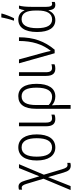

<svg xmlns="http://www.w3.org/2000/svg" viewBox="874 -1709 1075 2863"><g transform="rotate(-90 1411.5 -277.5)"><path d="M59 -539C40 -539 25 -535 15 -532V-485C23 -489 34 -491 46 -491C72 -491 86 -469 102 -418L178 -166L9 238H68L202 -98L270 134C292 209 319 240 373 240C391 240 403 237 414 234V188C406 190 396 192 384 192C352 192 338 172 319 111L238 -161L395 -532H337L214 -229L150 -440C130 -508 107 -539 59 -539Z M839 -267C839 -437 772 -542 646 -542C519 -542 450 -442 450 -267C450 -95 520 10 644 10C772 10 839 -95 839 -267ZM507 -267C507 -412 551 -493 645 -493C742 -493 782 -406 782 -267C782 -121 739 -39 644 -39C550 -39 507 -123 507 -267Z M1015 -532H960V-130C960 -27 1000 10 1070 10C1094 10 1117 6 1134 -2V-48C1121 -44 1099 -39 1079 -39C1036 -39 1015 -64 1015 -133Z M1593 -270C1593 -450 1527 -542 1408 -542C1284 -542 1221 -451 1221 -280V238H1277V85C1277 43 1276 3 1273 -38H1277C1308 -9 1352 10 1405 10C1528 10 1593 -92 1593 -270ZM1406 -493C1497 -493 1536 -417 1536 -270C1536 -117 1490 -38 1400 -38C1352 -38 1307 -58 1277 -89V-278C1277 -418 1316 -493 1406 -493Z M1766 -532H1711V-130C1711 -27 1751 10 1821 10C1845 10 1868 6 1885 -2V-48C1872 -44 1850 -39 1830 -39C1787 -39 1766 -64 1766 -133Z M1899 -532 2049 0H2102C2229 -151 2287 -316 2287 -532H2232C2232 -333 2182 -182 2086 -59H2083C2078 -89 2065 -137 2057 -168L1957 -532Z M2537 -606H2571C2597 -657 2627 -733 2640 -784V-795H2583C2576 -748 2553 -658 2537 -617ZM2543 10C2619 10 2663 -36 2686 -91H2690C2697 -18 2721 10 2771 10C2788 10 2806 6 2814 1V-44C2805 -40 2793 -38 2783 -38C2756 -38 2741 -60 2741 -123V-348C2741 -430 2748 -491 2760 -532H2715C2704 -508 2695 -478 2691 -450H2688C2663 -510 2617 -542 2550 -542C2436 -542 2366 -448 2366 -263C2366 -84 2430 10 2543 10ZM2553 -38C2466 -38 2423 -113 2423 -263C2423 -410 2467 -493 2556 -493C2644 -493 2686 -425 2686 -284V-249C2686 -121 2646 -38 2553 -38Z"/></g></svg>

Font: Noto Sans Display SemiCondensed Light
Style: Regular
Weight: 300
Width: 4
Designer: Monotype Design Team
Foundry: Monotype Imaging Inc.
Version: Version 1.900